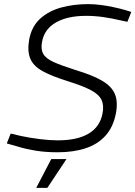

<svg xmlns="http://www.w3.org/2000/svg" viewBox="-20 -730 658 933"><path d="M260 10Q201 10 152.5 2Q104 -6 69 -17L13 -33L32 -81L83 -69Q125 -60 173.5 -54Q222 -48 261 -48Q356 -48 411 -81Q466 -114 478 -178Q486 -217 473.5 -244Q461 -271 422.5 -291.5Q384 -312 314 -334Q233 -359 187.5 -384Q142 -409 127 -445.5Q112 -482 122 -539Q134 -602 175.5 -639.5Q217 -677 277.5 -693.5Q338 -710 408 -710Q437 -710 468.5 -706Q500 -702 530.5 -695.5Q561 -689 589 -681L618 -672L599 -624L566 -631Q524 -641 482 -647Q440 -653 398 -653Q309 -653 253 -621.5Q197 -590 185 -530Q177 -493 189.5 -469.5Q202 -446 239.5 -429Q277 -412 346 -390Q430 -365 476.5 -337.5Q523 -310 538.5 -272.5Q554 -235 543 -178Q530 -112 492.5 -70.5Q455 -29 396 -9.5Q337 10 260 10ZM156 183 229 43H303L210 183Z"/></svg>

Font: REM ExtraLight
Style: Italic
Weight: 250
Italic angle: -11°
Designer: Octavio Pardo
Foundry: Ashler Design
Version: Version 1.005;gftools[0.9.28]